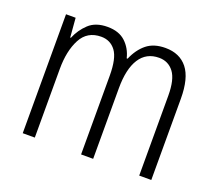

<svg xmlns="http://www.w3.org/2000/svg" viewBox="-97 -725 913 807"><g transform="rotate(20 360.0 -322.0)"><path d="M516 -593Q580 -593 614.5 -549.5Q649 -506 649 -414V-51H595V-408Q595 -481 570.5 -513Q546 -545 505 -545Q448 -545 418.5 -499Q389 -453 389 -367V-51H335V-403Q335 -481 311 -513Q287 -545 246 -545Q184 -545 156 -492Q128 -439 128 -358V-51H74V-583H117L124 -497H127Q143 -536 173.5 -564.5Q204 -593 257 -593Q308 -593 337.5 -565.5Q367 -538 377 -496H381Q400 -541 432 -567Q464 -593 516 -593Z"/></g></svg>

Font: Noto Sans Tamil UI Condensed Light
Style: Regular
Weight: 300
Width: 3
Designer: Jelle Bosma - Monotype Design Team
Foundry: Monotype Imaging Inc.
Version: Version 2.004; ttfautohint (v1.8.4.7-5d5b)